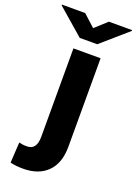

<svg xmlns="http://www.w3.org/2000/svg" viewBox="-255 -810 777 1093"><g transform="rotate(20 133.5 -263.0)"><path d="M68.4 -528.3H232.9V7.3Q232.9 107.4 179.7 160.4Q126.5 213.4 33.2 213.4Q12.2 213.4 -6.1 211.7Q-24.4 210 -45.4 205.1L-38.1 80.6Q-25.4 83.5 -15.9 85Q-6.3 86.4 10.3 86.4Q68.4 86.4 68.4 7.3ZM62.5 -740.2 134.3 -674.8 206.1 -740.2H346.2V-734.9L187.5 -596.7H81.5L-78.6 -735.8V-740.2Z"/></g></svg>

Font: Vazirmatn RD UI Black
Style: Regular
Weight: 900
Designer: Saber Rastikerdar
Foundry: Saber Rastikerdar
Version: Version 33.003